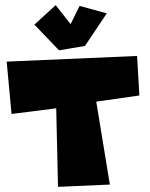

<svg xmlns="http://www.w3.org/2000/svg" viewBox="-20 -754 585 748"><path d="M114 -658 210 -558 311 -575 396 -702 290 -731 255 -660 197 -734ZM6 -514 25 -310 199 -332 206 -26 408 -35 355 -358 523 -382 514 -536Z"/></svg>

Font: Super Mario
Style: Regular
Weight: 400
Version: Version 1.0